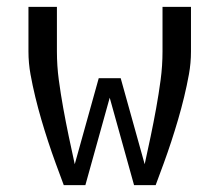

<svg xmlns="http://www.w3.org/2000/svg" viewBox="-20 -540 640 560"><path d="M166 0Q154 -32 142.5 -63.5Q131 -95 120.5 -127Q110 -159 100.5 -191.5Q91 -224 83 -257Q75 -290 69 -323Q63 -356 63 -390V-520H146V-390Q146 -348 151.5 -307Q157 -266 164.5 -224.5Q172 -183 180.5 -142.5Q189 -102 198 -61L268 -312H332L402 -61Q411 -102 419.5 -142.5Q428 -183 435.5 -224.5Q443 -266 448.5 -307Q454 -348 454 -390V-520H537V-390Q537 -356 531 -323Q525 -290 517 -257Q509 -224 499.5 -191.5Q490 -159 479.5 -127Q469 -95 457.5 -63.5Q446 -32 434 0H371L300 -255L229 0Z"/></svg>

Font: Nova Nerd Font
Style: Regular
Weight: 400
Designer: Belleve Invis
Foundry: Belleve Invis
Version: Version 24.1.4; ttfautohint (v1.8.4);Nerd Fonts 3.1.1